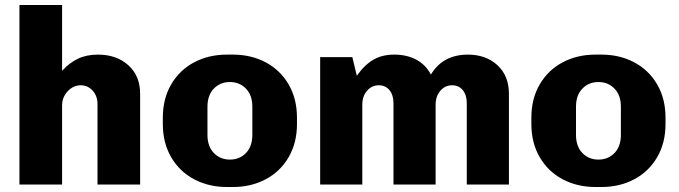

<svg xmlns="http://www.w3.org/2000/svg" viewBox="-20 -740 2724 770"><path d="M542 -364V0H371V-323Q371 -355 351.5 -376.5Q332 -398 304 -398Q274 -398 251.5 -374Q229 -350 229 -317V0H58V-720H229V-456Q258 -488 292.5 -504.5Q327 -521 373 -521Q447 -521 494.5 -478.5Q542 -436 542 -364Z M633 -243V-268Q633 -344 666.5 -401.5Q700 -459 758.5 -490Q817 -521 890 -521H914Q987 -521 1045.5 -490Q1104 -459 1137.5 -401.5Q1171 -344 1171 -268V-243Q1171 -167 1137.5 -109.5Q1104 -52 1045.5 -21Q987 10 914 10H890Q817 10 758.5 -21Q700 -52 666.5 -109.5Q633 -167 633 -243ZM992 -199V-312Q992 -358 966.5 -384.5Q941 -411 902 -411Q863 -411 837.5 -384.5Q812 -358 812 -312V-199Q812 -153 837.5 -126.5Q863 -100 902 -100Q941 -100 966.5 -126.5Q992 -153 992 -199Z M1708 -441Q1734 -483 1771 -502Q1808 -521 1856 -521Q1929 -521 1975 -478.5Q2021 -436 2021 -364V0H1852V-326Q1852 -359 1836 -378.5Q1820 -398 1793 -398Q1765 -398 1746 -376Q1727 -354 1727 -320V0H1558V-326Q1558 -359 1542 -378.5Q1526 -398 1499 -398Q1471 -398 1452 -376Q1433 -354 1433 -320V0H1264V-511H1393L1411 -436Q1441 -479 1476.5 -500Q1512 -521 1561 -521Q1611 -521 1649 -501Q1687 -481 1708 -441Z M2111 -243V-268Q2111 -344 2144.5 -401.5Q2178 -459 2236.5 -490Q2295 -521 2368 -521H2392Q2465 -521 2523.5 -490Q2582 -459 2615.5 -401.5Q2649 -344 2649 -268V-243Q2649 -167 2615.5 -109.5Q2582 -52 2523.5 -21Q2465 10 2392 10H2368Q2295 10 2236.5 -21Q2178 -52 2144.5 -109.5Q2111 -167 2111 -243ZM2470 -199V-312Q2470 -358 2444.5 -384.5Q2419 -411 2380 -411Q2341 -411 2315.5 -384.5Q2290 -358 2290 -312V-199Q2290 -153 2315.5 -126.5Q2341 -100 2380 -100Q2419 -100 2444.5 -126.5Q2470 -153 2470 -199Z"/></svg>

Font: Chivo ExtraBold
Style: Regular
Weight: 800
Designer: Hector Gatti
Foundry: Omnibus-Type
Version: Version 1.007